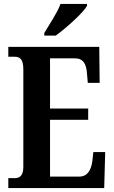

<svg xmlns="http://www.w3.org/2000/svg" viewBox="-20 -951 576 971"><path d="M204 -784V-771H262C317 -811 400 -886 420 -921V-931H286C270 -886 230 -829 204 -784ZM22 0H507L512 -182H452L447 -136C441 -92 423 -58 381 -58H233V-345H426V-402H233V-656H359C402 -656 417 -626 420 -578L424 -532H484L482 -714H22V-664H53C77 -664 98 -656 98 -601V-108C98 -65 82 -50 54 -50H22Z"/></svg>

Font: Noto Serif Lao ExtraCondensed
Style: Bold
Weight: 700
Width: 2
Designer: Monotype Design Team
Foundry: Monotype Imaging Inc.
Version: Version 2.003